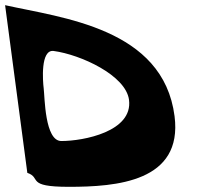

<svg xmlns="http://www.w3.org/2000/svg" viewBox="-67 -749 777 742"><path d="M140.4 -552C244.2 -538 419.4 -458.2 431.6 -363C447.2 -240.6 255.8 -204 169.9 -204C105.8 -204 106.1 -374.3 101.8 -408C98.5 -434 88.5 -559 140.4 -552ZM-47.3 -729 38.6 -81C94.9 -61.9 30.8 -27 198.5 -27C382.5 -27 640.1 -46.3 607.6 -300C564 -640.7 172 -680 -47.3 -729Z"/></svg>

Font: Rocketfuel
Style: Regular
Weight: 400
Designer: Mew Too
Foundry: Cannot Into Space Fonts.
Version: Version 0.27